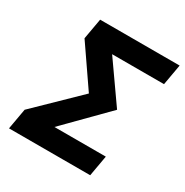

<svg xmlns="http://www.w3.org/2000/svg" viewBox="-161 -823 918 953"><g transform="rotate(30 298.5 -346.5)"><path d="M19.5 0H484.9L505.9 -118.7H211.4L438 -348.1L278.8 -574.7H576.2L597.2 -693.4H141.6L120.6 -574.7L276.4 -348.1L40.5 -118.7Z"/></g></svg>

Font: Cascadia Code NF
Style: Bold Italic
Weight: 700
Italic angle: -10°
Monospace: yes
Designer: Aaron Bell
Foundry: Saja Typeworks
Version: Version 2404.023